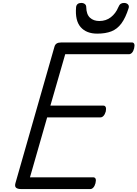

<svg xmlns="http://www.w3.org/2000/svg" viewBox="-20 -1287 936 1307"><path d="M124 0Q100 0 89.5 -9Q79 -18 85 -40L351 -970Q355 -984 366 -991Q377 -998 398 -998H878Q889 -998 893.5 -988.5Q898 -979 893 -958Q888 -938 878.5 -928Q869 -918 858 -918H424L323 -568H684Q695 -568 699.5 -558Q704 -548 700 -528Q694 -508 684.5 -498Q675 -488 664 -488H301L184 -80H614Q626 -80 630.5 -70.5Q635 -61 630 -40Q625 -21 615.5 -10.5Q606 0 595 0ZM642 -1058Q568 -1058 529 -1102.5Q490 -1147 498 -1239Q500 -1253 509 -1260Q518 -1267 533 -1267Q548 -1267 557.5 -1259.5Q567 -1252 567 -1239Q568 -1189 592.5 -1166.5Q617 -1144 656 -1144Q702 -1144 735 -1170Q768 -1196 785 -1237Q792 -1254 801 -1260.5Q810 -1267 824 -1267Q841 -1267 850.5 -1257.5Q860 -1248 856 -1233Q835 -1166 806.5 -1127.5Q778 -1089 738 -1073.5Q698 -1058 642 -1058Z"/></svg>

Font: Playwrite TZ
Style: Regular
Weight: 400
Designer: Veronika Burian, José Scaglione
Foundry: TypeTogether
Version: Version 1.002